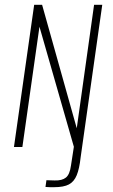

<svg xmlns="http://www.w3.org/2000/svg" viewBox="-20 -611 470 798"><path d="M205 167Q196 167 187.5 167Q179 167 169 166L173 138L207 139Q238 140 254 127Q270 114 275 77L287 -1L144 -500L73 0H38L122 -591H155L299 -78L371 -591H405L315 44Q310 90 299 117Q288 144 266.5 155.5Q245 167 205 167Z"/></svg>

Font: Alumni Sans ExtraLight
Style: Italic
Weight: 250
Italic angle: -8°
Version: Version 1.016